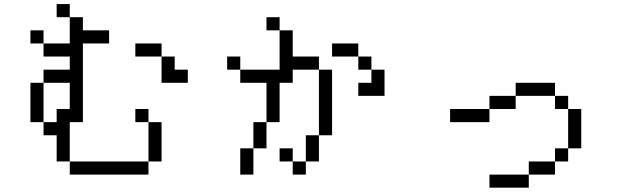

<svg xmlns="http://www.w3.org/2000/svg" viewBox="-20 -832 3040 915"><path d="M875 -437.5V-500H812.5V-562.5H750Q750 -562.5 750 -437.5ZM500 -625V-687.5H375V-750H312.5Q312.5 -750 312.5 -625H187.5V-562.5H312.5V-500H187.5V-437.5H125V-250H187.5V-187.5H250Q250 -187.5 250 -62.5H312.5V0H687.5V-62.5H312.5V-250H375Q375 -250 375 -625ZM687.5 -62.5H750V-250H687.5ZM187.5 -250V-437.5H312.5Q312.5 -437.5 312.5 -312.5H250V-250ZM687.5 -250V-312.5H625V-250ZM750 -562.5V-625H625V-562.5ZM187.5 -625V-687.5H125V-625ZM312.5 -750V-812.5H250V-750Z M1125 -125Q1125 -125 1125 0H1187.5Q1187.5 0 1187.5 -125ZM1375 -62.5V0H1437.5V-62.5ZM1375 -62.5V-125H1312.5V-62.5ZM1437.5 -62.5H1500Q1500 -62.5 1500 -187.5H1437.5Q1437.5 -187.5 1437.5 -62.5ZM1187.5 -125H1250Q1250 -125 1250 -250H1187.5Q1187.5 -250 1187.5 -125ZM1500 -187.5H1562.5V-500H1500ZM1250 -250H1312.5V-437.5H1375V-500H1500V-562.5H1375Q1375 -562.5 1375 -687.5H1312.5V-500H1125V-437.5H1250ZM1750 -437.5H1687.5V-375H1812.5Q1812.5 -375 1812.5 -500H1750ZM1125 -500V-562.5H1062.5V-500ZM1750 -500V-562.5H1687.5V-500ZM1687.5 -562.5V-625H1562.5V-562.5ZM1312.5 -687.5V-750H1250V-687.5Z M2500 0H2312.5V62.5H2500ZM2500 0H2625V-62.5H2500ZM2625 -62.5H2687.5V-125H2625ZM2687.5 -125H2750V-312.5H2687.5ZM2312.5 -312.5H2125V-250H2312.5ZM2312.5 -312.5H2437.5V-375H2312.5ZM2687.5 -312.5V-375H2625V-312.5ZM2437.5 -375H2625V-437.5H2437.5Z"/></svg>

Font: Unifont
Style: Regular
Weight: 500
Version: Version 15.1.04